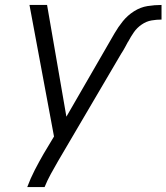

<svg xmlns="http://www.w3.org/2000/svg" viewBox="-20 -550 672 775"><path d="M90 205H160Q171 178 185 152.5Q199 127 214 101L469 -333Q477 -345 483.5 -357Q490 -369 497 -382H498Q498 -382 498 -382Q498 -382 498 -382V-383Q508 -402 520.5 -420Q533 -438 552 -451Q571 -464 591.5 -467.5Q612 -471 632 -471V-530Q604 -530 575.5 -525.5Q547 -521 521 -504.5Q495 -488 476 -464.5Q457 -441 442 -415Q427 -389 412 -363L248 -79L170 -530H99L198 1L156 71Q137 104 120 137Q103 170 90 205Z"/></svg>

Font: Iosevka Sparkle Light Oblique
Style: Regular
Weight: 300
Italic angle: -9°
Designer: Belleve Invis
Foundry: Belleve Invis
Version: Version 4.5.0; ttfautohint (v1.8.3)